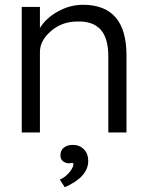

<svg xmlns="http://www.w3.org/2000/svg" viewBox="-20 -554 617 803"><path d="M71 0V-525H147V-437Q173 -479 223 -506.5Q273 -534 327 -534Q509 -534 509 -323V0H433V-318Q433 -395 400.5 -430.5Q368 -466 304 -464Q239 -464 193 -424Q147 -384 147 -337V0H109ZM230 197Q251 189 269 168Q287 147 287 132Q287 128 283.5 127.5Q280 127 273.5 128.5Q267 130 259 128Q231 120 233 93Q233 75 247 63.5Q261 52 285 52Q313 52 331 70.5Q349 89 349 119Q349 186 251 229Z"/></svg>

Font: Easer Grotesk Light
Style: Regular
Weight: 300
Designer: Boardeaser, Bonnie Shaver-Troup, Thomas Jockin
Foundry: Lexend
Version: Version 1.008;Glyphs 3.1.2 (3151)